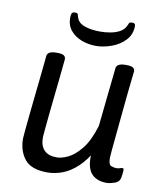

<svg xmlns="http://www.w3.org/2000/svg" viewBox="-82 -781 720 853"><g transform="rotate(10 278.5 -354.5)"><path d="M453 -525Q474 -525 482.5 -519.5Q491 -514 491 -503Q491 -503 488 -476.5Q485 -450 480.5 -407.5Q476 -365 471.5 -316.5Q467 -268 462.5 -223Q458 -178 455 -146Q452 -114 452 -107Q452 -76 464 -71Q476 -66 488 -66Q497 -66 503.5 -68.5Q510 -71 515 -71Q521 -71 521 -64Q521 -63 520.5 -53.5Q520 -44 517 -27Q513 -8 491.5 -1Q470 6 457 6Q414 6 390.5 -17.5Q367 -41 367 -92V-141L385 -132Q357 -81 324.5 -50.5Q292 -20 257.5 -7Q223 6 189 6Q116 6 86.5 -31Q57 -68 57 -124Q57 -127 59.5 -156Q62 -185 66.5 -228Q71 -271 76 -318.5Q81 -366 85.5 -408Q90 -450 92.5 -476.5Q95 -503 95 -503Q98 -525 137 -525H141Q162 -525 170.5 -519.5Q179 -514 179 -503Q179 -503 176.5 -478Q174 -453 170 -413.5Q166 -374 161 -329Q156 -284 152 -243Q148 -202 145.5 -175Q143 -148 143 -144Q143 -106 162 -86.5Q181 -67 219 -67Q241 -67 270 -81Q299 -95 328.5 -131.5Q358 -168 379 -237Q383 -275 387 -313Q391 -351 394.5 -385Q398 -419 401 -445.5Q404 -472 405.5 -487.5Q407 -503 407 -503Q410 -525 449 -525ZM446 -715Q460 -715 460 -703Q460 -664 435 -637.5Q410 -611 373.5 -598Q337 -585 304 -585Q270 -585 239.5 -596.5Q209 -608 189.5 -631Q170 -654 170 -688Q170 -701 173 -708Q176 -715 187 -715Q200 -715 201 -708.5Q202 -702 207 -690Q216 -669 245 -660Q274 -651 311 -651Q335 -651 357 -655Q379 -659 396 -667.5Q413 -676 422 -690Q429 -702 431 -708.5Q433 -715 446 -715Z"/></g></svg>

Font: Asap VF Beta
Style: Italic
Weight: 400
Italic angle: -6°
Designer: Pablo Cosgaya
Foundry: Pablo Cosgaya
Version: Version 1.007